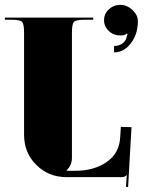

<svg xmlns="http://www.w3.org/2000/svg" viewBox="-29 -728 599 789"><path d="M537.6 -640.7Q537.6 -587.8 509 -550.3Q480.3 -512.7 439.7 -512.7V-538.9Q459.4 -538.9 473.8 -549.2Q488.2 -559.4 491.3 -575.6Q492.6 -583.5 495.6 -587.8L492.1 -590.5Q486 -582.2 465.9 -582.2Q437.9 -582.2 418.3 -600.5Q398.6 -618.9 398.6 -645.1Q398.6 -671.3 418.3 -689.7Q437.9 -708 465.9 -708Q493 -708 515.3 -687.1Q537.6 -666.1 537.6 -640.7ZM69.9 -174.8V-594.4Q69.9 -629.8 61.4 -638.3Q52.9 -646.9 17.5 -646.9H-8.7V-655.6H354V-646.9H319.1Q283.7 -646.9 275.1 -638.3Q266.6 -629.8 266.6 -594.4V-78.7Q266.6 -49.8 244.8 -28V-26.2H281.5Q357.1 -26.2 409.7 -62.5Q462.4 -98.8 465 -166.1L467.7 -206.7L511.4 -205.4L497.4 40.6L488.6 40.2L492.1 -8.7H491.7Q486.5 -3.5 481.6 -1.7Q476.8 0 465.5 0H244.8Q171.3 0 120.6 -49.8Q69.9 -99.7 69.9 -174.8Z"/></svg>

Font: Wabroye
Style: Medium
Weight: 500
Designer: gluk
Foundry: gluk
Version: Version 0.14